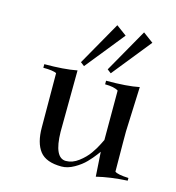

<svg xmlns="http://www.w3.org/2000/svg" viewBox="-98 -707 738 806"><g transform="rotate(15 271.0 -304.0)"><path d="M206.1 -433.6 313.5 -623 358.4 -589.8 222.7 -420.9ZM322.3 -433.6 429.7 -623 474.6 -589.8 338.9 -420.9ZM59.6 -385.7Q145.5 -385.7 201.2 -396.5L199.2 -128.9Q201.2 -16.6 252 -16.6Q280.3 -16.6 306.6 -36.6Q333 -56.6 349.6 -80.1Q366.2 -103.5 376 -124L385.7 -143.6V-358.4Q367.2 -370.1 328.1 -370.1V-385.7Q419.9 -385.7 471.7 -396.5L463.9 -202.1Q463.9 -180.7 463.9 -153.3L464.8 -27.3Q476.6 -17.6 524.4 -15.6V-3.9Q450.2 0 390.6 14.6L383.8 -91.8L372.1 -76.2Q360.4 -60.5 341.8 -41Q323.2 -21.5 294.9 -5.4Q266.6 10.7 240.2 10.7Q172.9 10.7 145.5 -24.4Q118.2 -59.6 118.2 -127L117.2 -362.3Q101.6 -370.1 59.6 -370.1Z"/></g></svg>

Font: Bentham
Style: Regular
Weight: 400
Version: Version 002.002